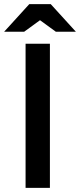

<svg xmlns="http://www.w3.org/2000/svg" viewBox="-27 -911 388 931"><path d="M97 -699H215V0H97ZM115 -891H219L341 -757H244L167 -813L90 -757H-7Z"/></svg>

Font: Myanmar Khyay
Style: Regular
Weight: 400
Designer: Danh Hong
Foundry: Google Inc.
Version: Version 1.10 March 4, 2015